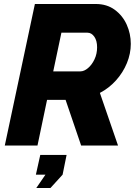

<svg xmlns="http://www.w3.org/2000/svg" viewBox="-20 -730 687 963"><path d="M4 0 155 -710H460Q516 -710 555.5 -681Q595 -652 615.5 -606.5Q636 -561 636 -510Q636 -461 616.5 -413.5Q597 -366 562 -327Q527 -288 481 -264L572 0H387L309 -229H216L168 0ZM383 -372Q402 -372 421.5 -388.5Q441 -405 454 -432.5Q467 -460 467 -493Q467 -526 453 -546Q439 -566 419 -566H288L247 -372ZM162 213 208 146H160L182 47H314L294 146L233 213Z"/></svg>

Font: Raleway ExtraBold
Style: Italic
Weight: 800
Italic angle: -12°
Designer: Matt McInerney, Pablo Impallari, Rodrigo Fuenzalida
Foundry: Matt McInerney, Pablo Impallari, Rodrigo Fuenzalida
Version: Version 4.026